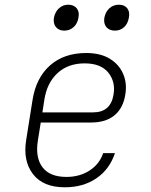

<svg xmlns="http://www.w3.org/2000/svg" viewBox="-20 -785 640 815"><path d="M255 10Q163 10 120 -46Q77 -102 91 -190L118 -360Q133 -455 192.5 -507.5Q252 -560 346 -560Q406 -560 445.5 -536Q485 -512 502.5 -472Q520 -432 512 -384Q503 -326 466 -295.5Q429 -265 367 -265H153L141 -190Q129 -117 160 -75.5Q191 -34 262 -34Q318 -34 360 -61Q402 -88 418 -135H468Q445 -66 389 -28Q333 10 255 10ZM160 -308H375Q450 -308 462 -384Q471 -438 439.5 -477Q408 -516 339 -516Q269 -516 224 -474.5Q179 -433 168 -360ZM468 -655Q444 -655 431.5 -670Q419 -685 423 -710Q428 -735 444.5 -750Q461 -765 485 -765Q508 -765 520 -750Q532 -735 527 -710Q523 -685 507 -670Q491 -655 468 -655ZM253 -655Q230 -655 217.5 -670Q205 -685 209 -710Q214 -735 230.5 -750Q247 -765 270 -765Q293 -765 305.5 -750Q318 -735 313 -710Q309 -685 292.5 -670Q276 -655 253 -655Z"/></svg>

Font: JetBrains Mono Thin
Style: Italic
Weight: 100
Italic angle: -9°
Monospace: yes
Designer: Philipp Nurullin, Konstantin Bulenkov
Foundry: JetBrains
Version: Version 2.305; ttfautohint (v1.8.4.7-5d5b)